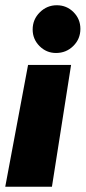

<svg xmlns="http://www.w3.org/2000/svg" viewBox="-52 -712 326 732"><path d="M-32 0 55 -464.5H219L146 0ZM161.5 -510Q125 -510 98.8 -536.2Q72.5 -562.5 72.5 -599.5Q72.5 -638 99.8 -665Q127 -692 164.5 -692Q202 -692 228.2 -665.8Q254.5 -639.5 254.5 -602Q254.5 -563.5 227.5 -536.8Q200.5 -510 161.5 -510Z"/></svg>

Font: Anybody Condensed ExtraBold
Style: Italic
Weight: 800
Width: 3
Italic angle: -10°
Designer: Tyler Finck
Foundry: Etcetera Type Company
Version: Version 1.010; ttfautohint (v1.8.3) -l 8 -r 50 -G 200 -x 14 